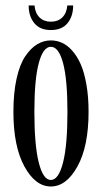

<svg xmlns="http://www.w3.org/2000/svg" viewBox="-20 -675 374 706"><path d="M167 -564.5Q127 -564.5 106.2 -589.8Q85.4 -615.2 85.4 -654.8H106.9Q109.4 -626.5 125.5 -610.8Q141.6 -595.2 167 -595.2Q192.9 -595.2 209 -610.8Q225.1 -626.5 227.5 -654.8H249Q249 -615.2 228.3 -589.8Q207.5 -564.5 167 -564.5ZM29.3 -263.7Q29.3 -333.5 41 -386Q52.7 -438.5 72.8 -468Q92.8 -497.6 116.5 -512Q140.1 -526.4 167 -526.4Q188 -526.4 207.5 -517.8Q227.1 -509.3 245.1 -489.3Q263.2 -469.2 276.4 -439.7Q289.6 -410.2 297.6 -365Q305.7 -319.8 305.7 -263.7Q305.7 -137.2 264.9 -63.2Q224.1 10.7 167 10.7Q109.9 10.7 69.6 -63.2Q29.3 -137.2 29.3 -263.7ZM228 -263.7Q228 -383.3 211.9 -443.1Q195.8 -502.9 167 -502.9Q138.7 -502.9 122.6 -443.1Q106.4 -383.3 106.4 -263.7Q106.4 -141.1 122.6 -77.1Q138.7 -13.2 167 -13.2Q195.3 -13.2 211.7 -76.9Q228 -140.6 228 -263.7Z"/></svg>

Font: Imbue
Style: Regular
Weight: 400
Designer: Tyler Finck
Foundry: Etcetera Type Company
Version: Version 0.910